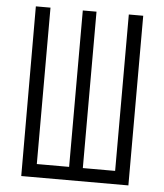

<svg xmlns="http://www.w3.org/2000/svg" viewBox="-52 -776 705 823"><g transform="rotate(5 300.0 -365.0)"><path d="M70 0H531V-730H469V-57H330V-730H271V-57H132V-730H69Z"/></g></svg>

Font: JetBrains Mono ExtraLight
Style: Regular
Weight: 240
Monospace: yes
Designer: Philipp Nurullin, Konstantin Bulenkov
Foundry: JetBrains
Version: Version 2.305